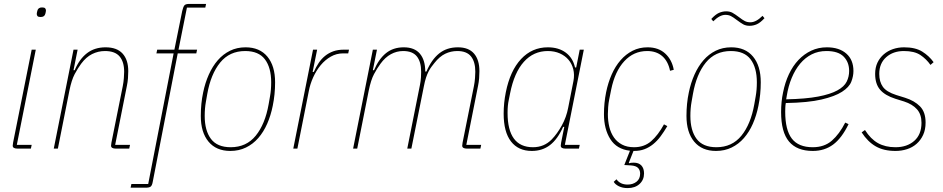

<svg xmlns="http://www.w3.org/2000/svg" viewBox="-20 -760 4824 982"><path d="M188 -673Q176 -673 172 -677.5Q168 -682 168 -689Q168 -691 169 -696.5Q170 -702 171 -705Q175 -722 195 -722Q207 -722 211 -717.5Q215 -713 215 -706Q215 -704 214 -698.5Q213 -693 212 -690Q208 -673 188 -673ZM68 0Q58 0 51.5 -3.5Q45 -7 45 -15Q45 -21 47 -31L142 -506H163L66 -19H142L138 0Z M255 0 356 -506H377L356 -401H362Q386 -458 425 -488Q464 -518 520 -518Q578 -518 607 -486Q636 -454 636 -396Q636 -379 634.5 -359.5Q633 -340 629 -321L569 -19H645L641 0H571Q561 0 554.5 -3.5Q548 -7 548 -15Q548 -21 550 -31L608 -320Q612 -340 613.5 -361Q615 -382 615 -393Q615 -444 591.5 -471.5Q568 -499 517 -499Q482 -499 451 -483.5Q420 -468 395 -434Q378 -411 362 -381Q346 -351 335 -297L276 0Z M761 171Q758 188 751 194Q744 200 724 200H648L652 181H738L868 -487H780L784 -506H872L912 -704Q917 -725 923 -732.5Q929 -740 949 -740H1034L1030 -721H936L893 -506H988L984 -487H889Z M1158 12Q1086 12 1046.5 -35.5Q1007 -83 1007 -167Q1007 -231 1019 -287Q1029 -336 1048 -378.5Q1067 -421 1094 -452Q1121 -483 1156.5 -500.5Q1192 -518 1236 -518Q1308 -518 1347.5 -470.5Q1387 -423 1387 -339Q1387 -277 1375 -219Q1365 -169 1346.5 -127Q1328 -85 1301 -54Q1274 -23 1238 -5.5Q1202 12 1158 12ZM1160 -7Q1240 -7 1288 -66Q1336 -125 1354 -227L1361 -267Q1367 -300 1367 -339Q1367 -414 1335 -456.5Q1303 -499 1234 -499Q1154 -499 1106 -440Q1058 -381 1040 -279L1033 -239Q1027 -206 1027 -167Q1027 -92 1059 -49.5Q1091 -7 1160 -7Z M1480 0 1581 -506H1602L1579 -392H1585Q1596 -417 1610 -438Q1624 -459 1642.5 -474Q1661 -489 1684.5 -497.5Q1708 -506 1739 -506H1765L1761 -487H1735Q1701 -487 1672 -470.5Q1643 -454 1620.5 -427Q1598 -400 1582 -365Q1566 -330 1559 -292L1501 0Z M1786 0 1887 -506H1908L1887 -401H1893Q1917 -458 1954 -488Q1991 -518 2045 -518Q2100 -518 2127.5 -485.5Q2155 -453 2155 -394H2161Q2187 -455 2226 -486.5Q2265 -518 2322 -518Q2377 -518 2404.5 -486Q2432 -454 2432 -396Q2432 -379 2430.5 -359.5Q2429 -340 2425 -321L2365 -19H2441L2437 0H2367Q2357 0 2350.5 -3.5Q2344 -7 2344 -15Q2344 -21 2346 -31L2404 -320Q2408 -340 2409.5 -361Q2411 -382 2411 -393Q2411 -444 2389 -471.5Q2367 -499 2319 -499Q2286 -499 2257 -485Q2228 -471 2202 -438Q2194 -428 2186.5 -418Q2179 -408 2172 -394.5Q2165 -381 2159 -363Q2153 -345 2148 -319L2084 0H2063L2128 -326Q2132 -346 2133 -364Q2134 -382 2134 -393Q2134 -444 2112 -471.5Q2090 -499 2042 -499Q2009 -499 1979.5 -483Q1950 -467 1926 -434Q1909 -411 1893 -381Q1877 -351 1866 -297L1807 0Z M2871 0Q2861 0 2854.5 -3.5Q2848 -7 2848 -15Q2848 -21 2850 -31L2866 -111H2860Q2832 -48 2793 -18Q2754 12 2700 12Q2631 12 2593.5 -36.5Q2556 -85 2556 -179Q2556 -233 2567 -288Q2589 -398 2645 -458Q2701 -518 2782 -518Q2837 -518 2873.5 -491Q2910 -464 2921 -415H2927L2945 -506H2966L2869 -19H2945L2941 0ZM2706 -7Q2763 -7 2802 -47Q2830 -76 2853.5 -118.5Q2877 -161 2886 -209L2913 -346Q2919 -378 2912 -406Q2905 -434 2887.5 -454.5Q2870 -475 2843 -487Q2816 -499 2782 -499Q2709 -499 2659.5 -444Q2610 -389 2589 -283L2582 -248Q2579 -234 2577.5 -218.5Q2576 -203 2576 -183Q2576 -7 2706 -7Z M3292 -518Q3348 -518 3382.5 -486Q3417 -454 3426 -403L3407 -398Q3397 -447 3367 -473Q3337 -499 3290 -499Q3221 -499 3173 -447Q3125 -395 3106 -302L3096 -252Q3092 -233 3090.5 -212Q3089 -191 3089 -176Q3089 -141 3096.5 -110.5Q3104 -80 3120 -57Q3136 -34 3161.5 -20.5Q3187 -7 3223 -7Q3275 -7 3310.5 -38Q3346 -69 3376 -124L3393 -115Q3376 -86 3358.5 -62.5Q3341 -39 3320.5 -22.5Q3300 -6 3276.5 3Q3253 12 3223 12H3220L3196 73L3198 75Q3203 73 3210 72.5Q3217 72 3222 72Q3247 72 3260.5 86.5Q3274 101 3274 127Q3274 160 3251 181Q3228 202 3190 202Q3164 202 3145 192.5Q3126 183 3119 170L3133 157Q3152 184 3190 184Q3217 184 3235.5 169.5Q3254 155 3254 128Q3254 110 3243.5 99Q3233 88 3207 86L3173 84L3202 11Q3134 3 3101.5 -48.5Q3069 -100 3069 -176Q3069 -233 3080 -288Q3090 -337 3108.5 -379Q3127 -421 3154 -452Q3181 -483 3215.5 -500.5Q3250 -518 3292 -518Z M3642 12Q3570 12 3530.5 -35.5Q3491 -83 3491 -167Q3491 -231 3503 -287Q3513 -336 3532 -378.5Q3551 -421 3578 -452Q3605 -483 3640.5 -500.5Q3676 -518 3720 -518Q3792 -518 3831.5 -470.5Q3871 -423 3871 -339Q3871 -277 3859 -219Q3849 -169 3830.5 -127Q3812 -85 3785 -54Q3758 -23 3722 -5.5Q3686 12 3642 12ZM3644 -7Q3724 -7 3772 -66Q3820 -125 3838 -227L3845 -267Q3851 -300 3851 -339Q3851 -414 3819 -456.5Q3787 -499 3718 -499Q3638 -499 3590 -440Q3542 -381 3524 -279L3517 -239Q3511 -206 3511 -167Q3511 -92 3543 -49.5Q3575 -7 3644 -7ZM3814 -628Q3795 -628 3781.5 -635.5Q3768 -643 3748 -658Q3730 -672 3718 -678Q3706 -684 3690 -684Q3661 -684 3628 -651L3618 -663Q3639 -686 3657 -694Q3675 -702 3694 -702Q3713 -702 3726.5 -694.5Q3740 -687 3760 -672Q3778 -658 3790 -652Q3802 -646 3818 -646Q3847 -646 3880 -679L3890 -667Q3869 -644 3851 -636Q3833 -628 3814 -628Z M4137 12Q4056 12 4015.5 -36Q3975 -84 3975 -187Q3975 -213 3977.5 -238.5Q3980 -264 3985 -287Q3995 -338 4015 -380.5Q4035 -423 4064 -453.5Q4093 -484 4129.5 -501Q4166 -518 4209 -518Q4272 -518 4308.5 -486Q4345 -454 4345 -397Q4345 -370 4334 -342Q4323 -314 4286.5 -290.5Q4250 -267 4181.5 -251Q4113 -235 3999 -233Q3997 -222 3996.5 -209.5Q3996 -197 3996 -189Q3996 -95 4030 -51Q4064 -7 4137 -7Q4196 -7 4234.5 -40.5Q4273 -74 4303 -133L4320 -125Q4285 -53 4241 -20.5Q4197 12 4137 12ZM4207 -499Q4165 -499 4131.5 -482Q4098 -465 4072.5 -434.5Q4047 -404 4029.5 -362Q4012 -320 4004 -270L4001 -252Q4101 -254 4164 -266Q4227 -278 4262.5 -297.5Q4298 -317 4310.5 -342.5Q4323 -368 4323 -397Q4323 -442 4295 -470.5Q4267 -499 4207 -499Z M4560 12Q4500 12 4459 -11.5Q4418 -35 4387 -83L4404 -95Q4433 -49 4470.5 -28Q4508 -7 4560 -7Q4619 -7 4656 -39.5Q4693 -72 4693 -132Q4693 -175 4670 -201Q4647 -227 4604 -241L4559 -255Q4506 -272 4481 -301.5Q4456 -331 4456 -382Q4456 -415 4468 -440Q4480 -465 4500.5 -482.5Q4521 -500 4547.5 -509Q4574 -518 4604 -518Q4662 -518 4697 -496Q4732 -474 4755 -442L4739 -428Q4718 -458 4687.5 -478.5Q4657 -499 4603 -499Q4548 -499 4512.5 -467.5Q4477 -436 4477 -382Q4477 -342 4495.5 -316Q4514 -290 4564 -274L4609 -260Q4657 -245 4685.5 -216Q4714 -187 4714 -133Q4714 -97 4701.5 -70Q4689 -43 4668 -24.5Q4647 -6 4619 3Q4591 12 4560 12Z"/></svg>

Font: IBM Plex Sans Cond Thin
Style: Italic
Weight: 100
Width: 3
Italic angle: -11°
Designer: Mike Abbink, Paul van der Laan, Pieter van Rosmalen
Foundry: Bold Monday
Version: Version 1.3